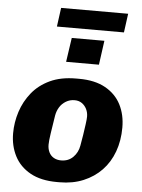

<svg xmlns="http://www.w3.org/2000/svg" viewBox="-59 -917 718 973"><g transform="rotate(5 300.0 -430.5)"><path d="M268 10Q186 10 132 -20Q78 -50 51.5 -101.5Q25 -153 25 -217Q25 -273 42.5 -327Q60 -381 95.5 -425Q131 -469 186.5 -495Q242 -521 319 -521H334Q415 -521 468.5 -491Q522 -461 548 -410Q574 -359 574 -294Q574 -227 553.5 -171Q533 -115 494.5 -75Q456 -35 402 -12.5Q348 10 281 10ZM279 -101Q316 -101 340 -125Q364 -149 370 -184Q375 -210 379.5 -240Q384 -270 387.5 -295.5Q391 -321 391 -334Q391 -354 382.5 -371.5Q374 -389 358.5 -400Q343 -411 321 -411Q297 -411 277 -399Q257 -387 245 -367.5Q233 -348 229 -324Q221 -274 215 -234Q209 -194 209 -175Q209 -153 217.5 -136Q226 -119 242 -110Q258 -101 279 -101ZM199 -775 212 -871H553L540 -775ZM261 -601 279 -724H445L428 -601Z"/></g></svg>

Font: Chivo Mono Medium ExtraBold
Style: Italic
Weight: 800
Italic angle: -8.05°
Monospace: yes
Version: Version 1.008